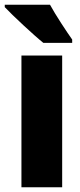

<svg xmlns="http://www.w3.org/2000/svg" viewBox="-34 -786 337 806"><path d="M176 -766H-14V-756C18 -722 109 -637 148 -606H269V-620C247 -651 198 -725 176 -766ZM227 0V-553H56V0Z"/></svg>

Font: Noto Sans Thai Looped Condensed Black
Style: Regular
Weight: 900
Width: 3
Designer: Sasikarn Vongin, Ben Mitchell
Foundry: The Fontpad Ltd
Version: Version 1.001